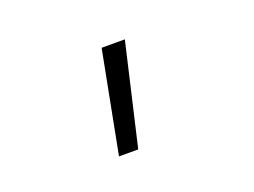

<svg xmlns="http://www.w3.org/2000/svg" viewBox="-60 -265 720 544"><g transform="rotate(-20 300.0 7.0)"><path d="M220 160 279 -146H349L278 160Z"/></g></svg>

Font: Pitagon Sans Mono Thin
Style: Regular
Weight: 100
Monospace: yes
Designer: Travis Tran
Foundry: Pitagon
Version: Version 1.001; ttfautohint (v1.8.4.7-5d5b);gftools[0.9.26]